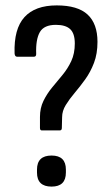

<svg xmlns="http://www.w3.org/2000/svg" viewBox="-20 -683 411 711"><path d="M135 -200Q128 -200 128 -209V-250Q128 -283 141 -309.5Q154 -336 173 -359Q192 -382 211.5 -405.5Q231 -429 244 -457Q257 -485 257 -522Q257 -559 240 -575Q223 -591 187 -591Q143 -591 127.5 -564Q112 -537 114 -483Q114 -473 106 -473H43Q35 -473 34 -485Q31 -576 70.5 -619.5Q110 -663 190 -663Q268 -663 304.5 -629Q341 -595 341 -528Q341 -484 328 -450Q315 -416 295.5 -389Q276 -362 256.5 -339Q237 -316 223.5 -294Q210 -272 210 -249L209 -209Q209 -200 201 -200ZM171 8Q117 8 117 -44V-55Q117 -107 171 -107Q224 -107 224 -55V-44Q224 8 171 8Z"/></svg>

Font: Sofia Sans Condensed Medium
Style: Regular
Weight: 500
Designer: Botio Nikoltchev, Ani Petrova
Foundry: lettersoup
Version: Version 4.101; ttfautohint (v1.8.4.7-5d5b)